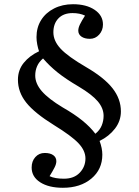

<svg xmlns="http://www.w3.org/2000/svg" viewBox="-20 -734 658 910"><path d="M278 156Q211 156 170.5 130Q130 104 130 60Q130 30 147.5 10.5Q165 -9 192 -9Q218 -9 232.5 1.5Q247 12 247 30Q247 43 239 59Q231 75 215 101Q240 113 283 113Q331 113 358 84.5Q385 56 385 17Q385 -20 352 -55Q319 -90 236 -141Q144 -198 104.5 -247.5Q65 -297 65 -356Q65 -402 92.5 -436Q120 -470 165 -491Q160 -505 156.5 -523.5Q153 -542 153 -558Q153 -604 175 -639Q197 -674 236.5 -694Q276 -714 326 -714Q389 -714 428.5 -687.5Q468 -661 468 -618Q468 -590 450 -570Q432 -550 406 -550Q381 -550 366 -560.5Q351 -571 351 -589Q351 -602 359 -618.5Q367 -635 383 -660Q358 -672 324 -672Q281 -672 257 -647Q233 -622 233 -581Q233 -540 267.5 -503Q302 -466 388 -416Q474 -366 513.5 -315.5Q553 -265 553 -206Q553 -161 525 -124.5Q497 -88 452 -66Q465 -31 465 -1Q465 69 413 112.5Q361 156 278 156ZM432 -100Q453 -117 462 -139Q471 -161 471 -185Q471 -221 443.5 -253.5Q416 -286 354 -323Q291 -360 252.5 -391Q214 -422 184 -457Q165 -441 156 -420.5Q147 -400 147 -376Q147 -338 178 -302Q209 -266 277 -225Q333 -193 370.5 -162.5Q408 -132 432 -100Z"/></svg>

Font: Literata 36pt
Style: Regular
Weight: 400
Designer: Latin by Veronika Burian and Jose Scaglione. Greek by Irene Vlachou. Cyrillic by Vera Evstafieva.
Foundry: TypeTogether
Version: Version 3.002